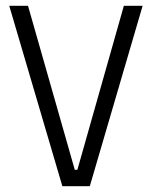

<svg xmlns="http://www.w3.org/2000/svg" viewBox="-20 -645 526 665"><path d="M12 -625H77L239 -57H248L409 -625H474L291 0H196Z"/></svg>

Font: Changa ExtraLight ExtraLight
Style: Regular
Weight: 250
Version: Version 3.002; ttfautohint (v1.8.2)